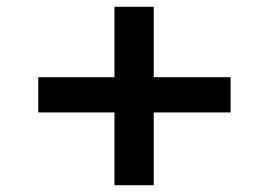

<svg xmlns="http://www.w3.org/2000/svg" viewBox="-20 -567 793 567"><path d="M93 -235V-339H661V-235ZM318 -20V-547H434V-20Z"/></svg>

Font: Lexend Giga
Style: Regular
Weight: 400
Designer: Bonnie Shaver-Troup, Thomas Jockin
Foundry: Lexend
Version: Version 1.007